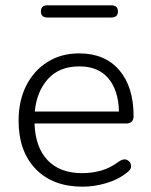

<svg xmlns="http://www.w3.org/2000/svg" viewBox="-20 -695 567 723"><path d="M291 8Q179 8 114.5 -58.5Q50 -125 50 -241Q50 -316 79 -373Q108 -430 159.5 -462Q211 -494 278 -494Q375 -494 429 -431Q483 -368 483 -258Q483 -230 455 -230H110Q113 -140 159.5 -91.5Q206 -43 289 -43Q326 -43 360.5 -52.5Q395 -62 428 -87Q446 -99 459 -92.5Q472 -86 473.5 -71.5Q475 -57 458 -45Q426 -19 380.5 -5.5Q335 8 291 8ZM279 -445Q203 -445 160.5 -397.5Q118 -350 111 -275H428Q426 -355 388 -400Q350 -445 279 -445ZM159 -629Q134 -629 134 -652Q134 -675 159 -675H399Q424 -675 424 -652Q424 -629 399 -629Z"/></svg>

Font: Nunito Light
Style: Regular
Weight: 300
Designer: Vernon Adams
Foundry: Vernon Adams
Version: Version 3.601; ttfautohint (v1.8.2.53-6de2)